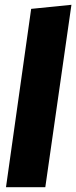

<svg xmlns="http://www.w3.org/2000/svg" viewBox="-20 -781 318 801"><path d="M278 -761 169 0H5L110 -744Z"/></svg>

Font: Fira Sans Black
Style: Italic
Weight: 900
Italic angle: -8°
Designer: Carrois Corporate & Edenspiekermann AG
Foundry: Carrois Corporate GbR & Edenspiekermann AG
Version: Version 4.203